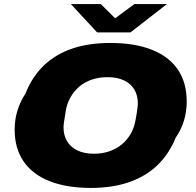

<svg xmlns="http://www.w3.org/2000/svg" viewBox="-20 -911 961 943"><path d="M427 12Q308 12 224 -21Q140 -54 96 -118Q52 -182 52 -274Q52 -324 66 -369Q80 -414 105 -451Q137 -533 194.5 -588.5Q252 -644 333.5 -672Q415 -700 522 -700Q641 -700 725 -667Q809 -634 853 -570Q897 -506 897 -412Q897 -362 883 -317Q869 -272 843 -235Q810 -154 752.5 -99Q695 -44 613 -16Q531 12 427 12ZM441 -156Q483 -156 517.5 -168Q552 -180 579 -202.5Q606 -225 623 -255.5Q640 -286 646 -323Q650 -344 652 -357.5Q654 -371 655 -379.5Q656 -388 656.5 -393.5Q657 -399 657 -403Q657 -442 640 -471Q623 -500 589.5 -516Q556 -532 507 -532Q466 -532 431 -520Q396 -508 370 -486Q344 -464 326.5 -433.5Q309 -403 303 -367Q300 -345 297.5 -331.5Q295 -318 294 -309Q293 -300 292.5 -295Q292 -290 292 -286Q292 -247 309 -218Q326 -189 359.5 -172.5Q393 -156 441 -156ZM800 -891 621 -752H457L328 -891H475L573 -794H509L640 -891Z"/></svg>

Font: Archivo SemiExpanded Black
Style: Italic
Weight: 900
Width: 6
Italic angle: -10°
Designer: Hector Gatti
Foundry: Omnibus-Type
Version: Version 2.001